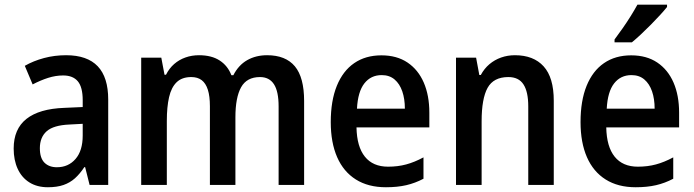

<svg xmlns="http://www.w3.org/2000/svg" viewBox="-20 -786 2948 816"><path d="M260.7 -551.3Q350.6 -551.3 395.3 -504.4Q439.9 -457.5 439.9 -362.8V0H360.8L341.8 -75.7H338.4Q319.8 -47.4 298.6 -28.3Q277.3 -9.3 249.8 0.2Q222.2 9.8 183.6 9.8Q137.7 9.8 105 -10.7Q72.3 -31.2 55.2 -68.4Q38.1 -105.5 38.1 -154.8Q38.1 -237.8 92.5 -280.8Q147 -323.7 252.9 -327.6L331.5 -331.1V-359.9Q331.5 -415.5 310.8 -440.4Q290 -465.3 248.5 -465.3Q216.8 -465.3 184.6 -455.1Q152.3 -444.8 118.7 -427.2L85.4 -506.3Q122.1 -527.3 167 -539.3Q211.9 -551.3 260.7 -551.3ZM331.5 -259.8 275.4 -256.8Q207.5 -253.9 178.5 -228.3Q149.4 -202.6 149.4 -156.2Q149.4 -114.3 168.9 -94.7Q188.5 -75.2 221.7 -75.2Q270.5 -75.2 301 -110.4Q331.5 -145.5 331.5 -210Z M1115.2 -551.3Q1193.8 -551.3 1233.2 -504.2Q1272.5 -457 1272.5 -356.9V0H1164.1V-334Q1164.1 -397.5 1144.3 -428Q1124.5 -458.5 1085 -458.5Q1028.8 -458.5 1004.6 -415Q980.5 -371.6 980.5 -287.6V0H872.1V-334.5Q872.1 -377.4 863.3 -404.8Q854.5 -432.1 837.2 -445.3Q819.8 -458.5 793 -458.5Q753.4 -458.5 730.7 -436.5Q708 -414.6 698.5 -372.8Q689 -331.1 689 -272V0H580.1V-541H665.5L679.2 -468.3H685.5Q699.2 -495.6 720.2 -513.9Q741.2 -532.2 768.1 -541.7Q794.9 -551.3 825.7 -551.3Q879.4 -551.3 913.8 -528.8Q948.2 -506.3 963.4 -466.3H971.7Q993.7 -509.3 1030.5 -530.3Q1067.4 -551.3 1115.2 -551.3Z M1601.1 -550.8Q1666.5 -550.8 1711.9 -520.3Q1757.3 -489.7 1781 -435.1Q1804.7 -380.4 1804.7 -307.1V-244.6H1495.1Q1496.6 -162.6 1530.8 -120.1Q1564.9 -77.6 1629.4 -77.6Q1670.9 -77.6 1706.3 -87.2Q1741.7 -96.7 1779.8 -117.2V-26.4Q1744.6 -7.8 1706.8 1Q1668.9 9.8 1620.1 9.8Q1544.9 9.8 1492.4 -23.2Q1439.9 -56.2 1412.8 -118.2Q1385.7 -180.2 1385.7 -267.1Q1385.7 -357.9 1411.6 -421.4Q1437.5 -484.9 1485.6 -517.8Q1533.7 -550.8 1601.1 -550.8ZM1602.1 -466.8Q1556.2 -466.8 1528.6 -431.6Q1501 -396.5 1497.1 -324.2H1700.7Q1700.7 -365.7 1689.7 -397.7Q1678.7 -429.7 1657 -448.2Q1635.3 -466.8 1602.1 -466.8Z M2168.5 -551.3Q2247.6 -551.3 2290.5 -503.9Q2333.5 -456.5 2333.5 -357.9V0H2225.1V-334Q2225.1 -396 2204.8 -427.2Q2184.6 -458.5 2140.6 -458.5Q2077.6 -458.5 2052.2 -412.6Q2026.9 -366.7 2026.9 -270.5V0H1918V-541H2003.4L2017.1 -467.3H2023.4Q2038.1 -494.6 2060.1 -513.2Q2082 -531.7 2109.6 -541.5Q2137.2 -551.3 2168.5 -551.3Z M2662.6 -550.8Q2728 -550.8 2773.4 -520.3Q2818.8 -489.7 2842.5 -435.1Q2866.2 -380.4 2866.2 -307.1V-244.6H2556.6Q2558.1 -162.6 2592.3 -120.1Q2626.5 -77.6 2690.9 -77.6Q2732.4 -77.6 2767.8 -87.2Q2803.2 -96.7 2841.3 -117.2V-26.4Q2806.2 -7.8 2768.3 1Q2730.5 9.8 2681.6 9.8Q2606.4 9.8 2554 -23.2Q2501.5 -56.2 2474.4 -118.2Q2447.3 -180.2 2447.3 -267.1Q2447.3 -357.9 2473.1 -421.4Q2499 -484.9 2547.1 -517.8Q2595.2 -550.8 2662.6 -550.8ZM2663.6 -466.8Q2617.7 -466.8 2590.1 -431.6Q2562.5 -396.5 2558.6 -324.2H2762.2Q2762.2 -365.7 2751.2 -397.7Q2740.2 -429.7 2718.5 -448.2Q2696.8 -466.8 2663.6 -466.8ZM2814.9 -766.1V-756.3Q2803.7 -742.2 2785.6 -722.4Q2767.6 -702.6 2746.3 -681.2Q2725.1 -659.7 2703.9 -639.9Q2682.6 -620.1 2665.5 -606H2591.8V-618.2Q2608.9 -641.1 2626.7 -666.5Q2644.5 -691.9 2660.6 -717.8Q2676.8 -743.7 2689 -766.1Z"/></svg>

Font: Open Sans SemiCondensed SemiBold
Style: Regular
Weight: 600
Width: 4
Designer: Monotype Design Team
Foundry: Monotype Imaging Inc.
Version: Version 3.000